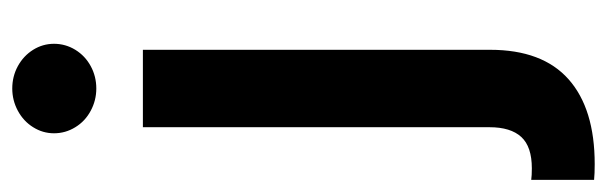

<svg xmlns="http://www.w3.org/2000/svg" viewBox="-380 -426 980 310"><g transform="rotate(-90 110.0 -271.0)"><path d="M184.6 -530.3V30.3Q184.6 114.7 137 157Q89.4 199.2 0 199.2Q-15.6 199.2 -25.4 198.2V96.7Q-18.6 97.7 -6.8 97.7Q28.3 97.7 43.9 80.6Q59.6 63.5 59.6 29.3V-530.3ZM49.8 -673.8Q49.8 -691.9 59.6 -707.5Q69.3 -723.1 86.2 -732.2Q103 -741.2 122.1 -741.2Q141.6 -741.2 158.2 -732.2Q174.8 -723.1 184.6 -707.5Q194.3 -691.9 194.3 -673.8Q194.3 -655.3 184.6 -639.4Q174.8 -623.5 158.2 -614.5Q141.6 -605.5 122.1 -605.5Q103 -605.5 86.2 -614.5Q69.3 -623.5 59.6 -639.4Q49.8 -655.3 49.8 -673.8Z"/></g></svg>

Font: Pretendard SemiBold
Style: Regular
Weight: 600
Designer: Base glyphs from Inter by Rasmus Andersson; Hangeul glyphs from Noto Sans CJK(Source Han Sans) by Jang Soo-young and Kan
Foundry: Kil Hyung-jin
Version: Version 1.309